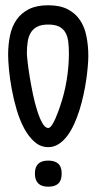

<svg xmlns="http://www.w3.org/2000/svg" viewBox="-20 -705 366 725"><path d="M162.1 0Q111.8 0 111.8 -49.8Q111.8 -98.6 162.1 -98.6Q187 -98.6 200 -86.9Q212.9 -75.2 212.9 -49.8Q212.9 -23.4 200 -11.7Q187 0 162.1 0ZM162.1 -685.1Q207 -685.1 236.3 -669.7Q265.6 -654.3 282.7 -628.2Q299.8 -602.1 306.6 -567.1Q313.5 -532.2 313.5 -493.2Q313.5 -477.5 311.5 -454.3Q309.6 -431.2 305.7 -404.1Q301.8 -377 295.4 -347.7Q289.1 -318.4 280.3 -290Q271.5 -261.7 259.8 -236.1Q248 -210.4 233.4 -191.2Q218.8 -171.9 200.9 -160.6Q183.1 -149.4 162.1 -149.4Q133.3 -149.4 110.6 -169.2Q87.9 -189 71 -220.7Q54.2 -252.4 42.7 -291.5Q31.2 -330.6 24.2 -369.4Q17.1 -408.2 13.9 -442.4Q10.7 -476.6 10.7 -498Q10.7 -536.6 17.8 -570.8Q24.9 -605 42.5 -630.4Q60.1 -655.8 89.1 -670.4Q118.2 -685.1 162.1 -685.1ZM240.2 -502.9Q240.2 -525.4 238 -545.4Q235.8 -565.4 228 -580.3Q220.2 -595.2 204.6 -603.8Q189 -612.3 162.1 -612.3Q136.2 -612.3 120.4 -604Q104.5 -595.7 95.9 -581.1Q87.4 -566.4 84.5 -546.9Q81.5 -527.3 81.5 -504.9Q81.5 -496.1 84.2 -471.7Q86.9 -447.3 92 -415.8Q97.2 -384.3 104.2 -350.1Q111.3 -315.9 120.4 -287.4Q129.4 -258.8 139.9 -240.2Q150.4 -221.7 162.1 -221.7Q168.9 -221.7 176.3 -232.9Q183.6 -244.1 189.7 -258.3Q195.8 -272.5 200.7 -286.1Q205.6 -299.8 207 -304.2Q223.1 -350.1 231.7 -402.1Q240.2 -454.1 240.2 -502.9Z"/></svg>

Font: XAYAX
Style: Regular
Weight: 400
Designer: Peter Wiegel
Foundry: Peter Wiegel
Version: Version 1.000 2009 initial release